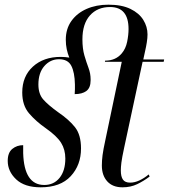

<svg xmlns="http://www.w3.org/2000/svg" viewBox="-20 -790 721 820"><path d="M154 10Q85 10 49 -24Q13 -58 13 -103Q13 -138 32.5 -154Q52 -170 79 -170V-136Q83 0 169 0Q210 0 234.5 -30.5Q259 -61 259 -113Q259 -151 241 -180Q223 -209 176 -242Q133 -272 104 -306Q75 -340 75 -395Q75 -464 120.5 -505.5Q166 -547 239 -547Q259 -547 276 -544Q269 -561 265 -580Q261 -599 261 -620Q261 -667 285 -700.5Q309 -734 350 -752Q391 -770 443 -770Q500 -770 537 -752Q574 -734 592 -705Q610 -676 610 -643Q610 -628 607 -609Q604 -590 600 -573L592 -536H681L679 -526H589L510 -158Q501 -116 498.5 -96Q496 -76 496 -62Q496 -36 505 -23Q514 -10 536 -10Q555 -10 575.5 -19.5Q596 -29 615 -45L619 -36Q594 -17 566 -3.5Q538 10 503 10Q461 10 438 -15.5Q415 -41 415 -83Q415 -104 418 -127.5Q421 -151 430 -192L500 -526H428L429 -531Q474 -531 500 -562Q517 -582 523 -611.5Q529 -641 529 -666Q529 -760 450 -760Q396 -760 364 -724Q332 -688 332 -622Q332 -582 340.5 -553Q349 -524 358 -500Q367 -476 367 -451Q367 -449 367 -447Q367 -415 349 -401.5Q331 -388 299 -388Q300 -399 300 -409Q300 -419 300 -429Q299 -481 284.5 -509Q270 -537 232 -537Q195 -537 169.5 -508Q144 -479 144 -429Q144 -389 164.5 -365.5Q185 -342 228 -311Q275 -279 300.5 -246.5Q326 -214 326 -156Q326 -85 282 -37.5Q238 10 154 10Z"/></svg>

Font: Noto Serif Display ExtraCondensed
Style: Italic
Weight: 400
Width: 2
Italic angle: -12°
Designer: Monotype Design Team
Foundry: Monotype Imaging Inc.
Version: Version 2.009